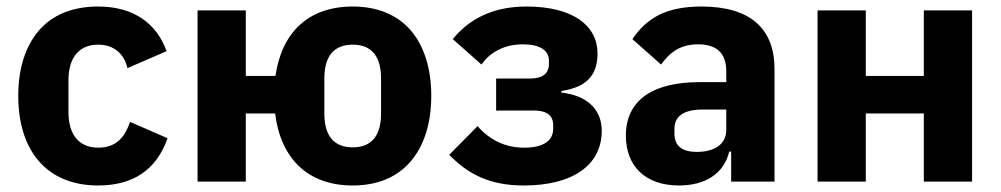

<svg xmlns="http://www.w3.org/2000/svg" viewBox="-20 -557 3071 589"><path d="M281 12C202 12 140 -15 99 -63C58 -110 36 -179 36 -263C36 -347 58 -415 99 -463C140 -511 202 -537 281 -537C388 -537 460 -487 491 -400L371 -348C362 -388 333 -420 281 -420C221 -420 190 -378 190 -311V-213C190 -146 221 -104 281 -104C340 -104 364 -140 379 -183L494 -133C459 -33 385 12 281 12Z M1062 12C925 12 841 -70 824 -209H734V0H586V-525H734V-324H825C844 -457 926 -537 1062 -537C1139 -537 1199 -511 1240 -464C1281 -416 1303 -347 1303 -263C1303 -179 1281 -110 1240 -62C1199 -14 1139 12 1062 12ZM1062 -105C1121 -105 1149 -142 1149 -209V-316C1149 -383 1121 -420 1062 -420C1003 -420 975 -383 975 -316V-209C975 -142 1003 -105 1062 -105Z M1587 12C1483 12 1417 -22 1358 -82L1445 -170C1484 -126 1531 -104 1588 -104C1648 -104 1677 -126 1677 -162V-173C1677 -203 1657 -218 1618 -218H1502V-316H1605C1644 -316 1664 -331 1664 -361V-371C1664 -402 1637 -421 1584 -421C1529 -421 1484 -398 1457 -359L1369 -437C1421 -501 1495 -537 1595 -537C1740 -537 1813 -477 1813 -393C1813 -325 1778 -289 1702 -278V-273C1778 -265 1826 -223 1826 -156C1826 -51 1738 12 1587 12Z M2132 -537C2021 -537 1963 -500 1920 -437L2008 -359C2031 -391 2062 -421 2121 -421C2184 -421 2208 -389 2208 -338V-305H2125C1986 -305 1900 -252 1900 -141C1900 -49 1958 12 2063 12C2143 12 2201 -24 2217 -92H2223V0H2356V-345C2356 -470 2281 -537 2132 -537ZM2208 -159C2208 -111 2167 -91 2118 -91C2074 -91 2049 -108 2049 -147V-162C2049 -201 2078 -221 2136 -221H2208V-159Z M2488 -525H2636V-324H2814V-525H2962V0H2814V-209H2636V0H2488Z"/></svg>

Font: Plexus Sans Bold
Style: Regular
Weight: 700
Version: Version 2.001;PS 002.001;hotconv 1.0.70;makeotf.lib2.5.58329